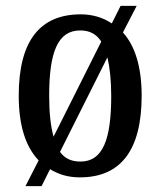

<svg xmlns="http://www.w3.org/2000/svg" viewBox="-20 -596 549 656"><path d="M112 -48 67 40H122L151 -18C180 0 213 10 253 10C391 10 464 -81 464 -269C464 -368 441 -440 400 -485L447 -576H392L362 -516C332 -536 296 -547 256 -547C116 -547 44 -456 44 -269C44 -166 68 -94 112 -48ZM326 -454 163 -129C153 -165 148 -211 148 -269C148 -417 177 -492 254 -492C286 -492 309 -480 326 -454ZM255 -44C223 -44 201 -55 185 -77L347 -400C355 -366 360 -322 360 -268C360 -121 332 -44 255 -44Z"/></svg>

Font: Noto Serif Myanmar Condensed Medium
Style: Regular
Weight: 500
Width: 3
Designer: Ben Mitchell and the Monotype Design Team
Foundry: Monotype Imaging Inc.
Version: Version 2.106